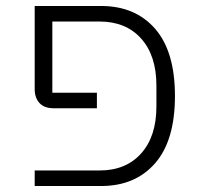

<svg xmlns="http://www.w3.org/2000/svg" viewBox="-20 -622 662 642"><path d="M96 -52H313Q401 -52 452 -109Q503 -166 503 -266V-336Q503 -436 452 -493Q401 -550 313 -550H155V-312H304V-260H160Q128 -260 112 -277.5Q96 -295 96 -324V-602H318Q432 -602 498.5 -526Q565 -450 565 -301Q565 -152 498.5 -76Q432 0 318 0H96Z"/></svg>

Font: IBM Plex Sans Hebrew Light
Style: Regular
Weight: 300
Designer: Mike Abbink, Paul van der Laan, Pieter van Rosmalen, Yanek Iontef
Foundry: Bold Monday
Version: Version 1.2